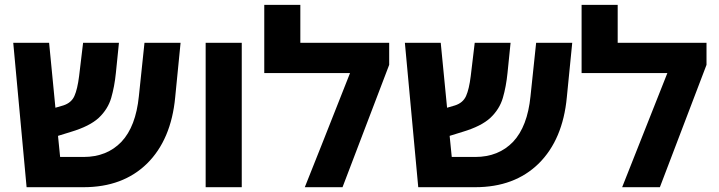

<svg xmlns="http://www.w3.org/2000/svg" viewBox="-20 -780 2994 800"><path d="M710 -375Q693.4 -198.2 592.8 -98.6Q492.2 0 328.1 0Q249 0 90.8 0Q77.1 -150.4 35.2 -601.6Q72.3 -601.6 184.6 -601.6Q191.4 -534.2 210.9 -331.1Q219.7 -334 244.1 -340.8Q277.3 -351.6 290 -379.9Q302.7 -408.2 309.6 -462.9Q315.4 -509.8 326.2 -601.6Q363.3 -601.6 475.6 -601.6Q472.7 -570.3 462.9 -476.6Q457 -418.9 443.4 -372.1Q429.7 -325.2 391.6 -289.1Q353.5 -253.9 275.4 -230.5Q257.8 -224.6 221.7 -213.9Q223.6 -192.4 230.5 -126Q254.9 -126 328.1 -126Q425.8 -126 486.3 -189.5Q545.9 -252.9 558.6 -378.9Q566.4 -453.1 582 -601.6Q619.1 -601.6 732.4 -601.6Q726.6 -544.9 710 -375Z M836.9 0Q836.9 -113.3 836.9 -451.2Q836.9 -489.3 836.9 -601.6Q874 -601.6 987.3 -601.6Q987.3 -451.2 987.3 0Q949.2 0 836.9 0Z M1231.4 -601.6Q1324.2 -601.6 1601.6 -601.6Q1601.6 -579.1 1601.6 -509.8Q1552.7 -382.8 1407.2 0Q1368.2 0 1250 0Q1297.9 -119.1 1438.5 -475.6Q1349.6 -475.6 1081.1 -475.6Q1081.1 -524.4 1081.1 -671.9Q1081.1 -693.4 1081.1 -759.8Q1119.1 -759.8 1231.4 -759.8Q1231.4 -720.7 1231.4 -601.6Z M2341.8 -375Q2325.2 -198.2 2224.6 -98.6Q2124 0 1960 0Q1880.9 0 1722.7 0Q1709 -150.4 1667 -601.6Q1704.1 -601.6 1816.4 -601.6Q1823.2 -534.2 1842.8 -331.1Q1851.6 -334 1876 -340.8Q1909.2 -351.6 1921.9 -379.9Q1934.6 -408.2 1941.4 -462.9Q1947.3 -509.8 1958 -601.6Q1995.1 -601.6 2107.4 -601.6Q2104.5 -570.3 2094.7 -476.6Q2088.9 -418.9 2075.2 -372.1Q2061.5 -325.2 2023.4 -289.1Q1985.4 -253.9 1907.2 -230.5Q1889.6 -224.6 1853.5 -213.9Q1855.5 -192.4 1862.3 -126Q1886.7 -126 1960 -126Q2057.6 -126 2118.2 -189.5Q2177.7 -252.9 2190.4 -378.9Q2198.2 -453.1 2213.9 -601.6Q2251 -601.6 2364.3 -601.6Q2358.4 -544.9 2341.8 -375Z M2553.7 -601.6Q2646.5 -601.6 2923.8 -601.6Q2923.8 -579.1 2923.8 -509.8Q2875 -382.8 2729.5 0Q2690.4 0 2572.3 0Q2620.1 -119.1 2760.7 -475.6Q2671.9 -475.6 2403.3 -475.6Q2403.3 -524.4 2403.3 -671.9Q2403.3 -693.4 2403.3 -759.8Q2441.4 -759.8 2553.7 -759.8Q2553.7 -720.7 2553.7 -601.6Z"/></svg>

Font: Noto Sans Hebrew DECATHLON 
Style: Bold
Weight: 400
Designer: Monotype Design Team
Version: Version 2.000;GOOG;noto-fonts:20170220:a8a215d2e889